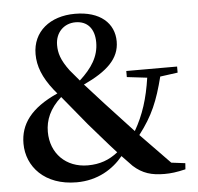

<svg xmlns="http://www.w3.org/2000/svg" viewBox="-54 -810 910 881"><g transform="rotate(-5 401.5 -369.5)"><path d="M669 13C698 13 724 10 766 0L768 -28L704 -36L569 -175C633 -258 660 -324 688 -434L769 -445V-473H535V-445L628 -434C614 -339 591 -266 550 -195L423 -332L336 -428C446 -479 503 -533 503 -612C503 -696 439 -755 323 -755C208 -755 127 -690 127 -586C127 -531 147 -478 196 -416L211 -398C86 -342 36 -271 36 -182C36 -76 117 16 264 16C362 16 433 -30 479 -86L526 -37C568 1 610 13 669 13ZM319 -448 276 -499C238 -550 229 -583 229 -619C229 -677 269 -716 322 -716C376 -716 409 -680 409 -616C409 -551 376 -500 319 -448ZM461 -105C421 -73 377 -57 322 -57C221 -57 152 -127 152 -226C152 -280 173 -332 227 -380L338 -245C377 -201 417 -153 461 -105Z"/></g></svg>

Font: Noto Serif CJK KR
Style: Bold
Weight: 700
Designer: Ryoko NISHIZUKA 西塚涼子 (kana & ideographs); Frank Grießhammer (Latin, Greek & Cyrillic); Wenlong ZHANG 张文龙 (bopomofo); San
Foundry: Adobe
Version: Version 2.001;hotconv 1.1.0;makeotfexe 2.6.0